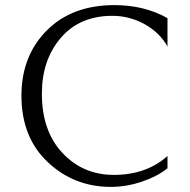

<svg xmlns="http://www.w3.org/2000/svg" viewBox="-20 -720 744 752"><path d="M636 -61Q598 -30 537 -9Q476 12 414 12Q270 12 167 -85Q64 -182 64 -345Q64 -501 163 -600.5Q262 -700 428 -700Q545 -700 636 -649V-538Q605 -593 546 -625.5Q487 -658 420 -658Q292 -658 218 -571.5Q144 -485 144 -353Q144 -207 224.5 -121Q305 -35 426 -35Q553 -35 636 -109Z"/></svg>

Font: Bellefair
Style: Regular
Weight: 400
Designer: Nick Shinn, Liron Lavi Turkenic
Foundry: Shinntype
Version: Version 1.003;PS 001.003;hotconv 1.0.88;makeotf.lib2.5.64775